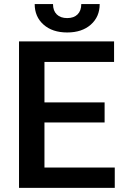

<svg xmlns="http://www.w3.org/2000/svg" viewBox="-20 -912 605 932"><path d="M72.3 0ZM487.8 -317.4H195.8V-98.6H537.1V0H72.3V-710.9H533.7V-611.3H195.8V-415H487.8ZM463.9 -892.1Q463.9 -830.6 420.9 -792.5Q377.9 -754.4 306.2 -754.4Q234.4 -754.4 191.4 -792.5Q148.4 -830.6 148.4 -892.1H237.3Q237.3 -859.9 255.6 -842Q273.9 -824.2 306.2 -824.2Q338.4 -824.2 356.4 -842Q374.5 -859.9 374.5 -892.1Z"/></svg>

Font: Roboto Medium
Style: Regular
Weight: 500
Designer: Google
Version: Version 2.134; 2016; ttfautohint (v1.6)